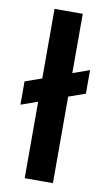

<svg xmlns="http://www.w3.org/2000/svg" viewBox="-84 -762 449 804"><g transform="rotate(10 141.0 -360.0)"><path d="M10 -300V-399L81 -424V-720H201V-468L272 -493V-393L201 -368V0H81V-325Z"/></g></svg>

Font: AWOL-DM SemiBold
Style: Regular
Weight: 600
Designer: Colophon Foundry, Jonny Pinhorn, Mikhail Sharanda
Foundry: Colophon Foundry
Version: Version 1.000;Glyphs 3.2.3 (3260)